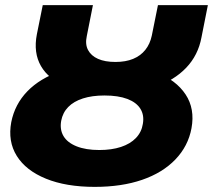

<svg xmlns="http://www.w3.org/2000/svg" viewBox="-20 -720 832 750"><path d="M350 10Q238 10 159.5 -22Q81 -54 45.5 -111Q10 -168 24 -243Q38 -313 87 -363.5Q136 -414 216 -441.5Q296 -469 401 -469Q512 -469 590 -438Q668 -407 705 -351Q742 -295 728 -219Q715 -149 665 -97Q615 -45 535 -17.5Q455 10 350 10ZM368 -134Q416 -134 452.5 -146Q489 -158 511 -181Q533 -204 538 -236Q544 -270 528.5 -295Q513 -320 477.5 -333.5Q442 -347 388 -347Q340 -347 304 -335.5Q268 -324 246.5 -302Q225 -280 219 -248Q213 -214 228 -188.5Q243 -163 279 -148.5Q315 -134 368 -134ZM412 -355Q309 -355 239.5 -382.5Q170 -410 140 -462Q110 -514 124 -586L147 -700H343L319 -579Q312 -547 324 -524.5Q336 -502 363 -490Q390 -478 431 -478Q471 -478 500 -490Q529 -502 547.5 -525Q566 -548 573 -581L597 -700H792L767 -574Q754 -504 707 -455Q660 -406 585.5 -380.5Q511 -355 412 -355Z"/></svg>

Font: Montserrat Thin ExtraBold
Style: Italic
Weight: 800
Italic angle: -11.3°
Version: Version 9.000